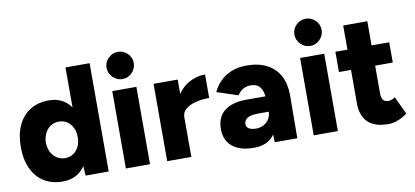

<svg xmlns="http://www.w3.org/2000/svg" viewBox="-69 -975 2643 1222"><g transform="rotate(-10 1252.0 -364.0)"><path d="M400 0 393 -93V-700H549V0ZM251 12Q181 12 130.5 -19.5Q80 -51 52.5 -110Q25 -169 25 -250Q25 -332 52.5 -390.5Q80 -449 130.5 -480.5Q181 -512 251 -512Q313 -512 355.5 -480.5Q398 -449 419 -390.5Q440 -332 440 -250Q440 -169 419 -110Q398 -51 355.5 -19.5Q313 12 251 12ZM292 -132Q321 -132 344 -147Q367 -162 380 -188.5Q393 -215 393 -250Q393 -285 380 -311.5Q367 -338 344 -353Q321 -368 291 -368Q261 -368 238 -353Q215 -338 201.5 -311.5Q188 -285 187 -250Q188 -215 201.5 -188.5Q215 -162 238.5 -147Q262 -132 292 -132Z M660 0V-500H816V0ZM738 -564Q703 -564 676.5 -590.5Q650 -617 650 -652Q650 -689 676.5 -714.5Q703 -740 738 -740Q774 -740 800 -714.5Q826 -689 826 -652Q826 -617 800 -590.5Q774 -564 738 -564Z M1042 -259Q1042 -340 1074.5 -394Q1107 -448 1156.5 -475Q1206 -502 1260 -502V-350Q1214 -350 1173.5 -340Q1133 -330 1108 -309.5Q1083 -289 1083 -257ZM927 0V-500H1083V0Z M1622 0 1618 -108V-249Q1618 -289 1611 -319Q1604 -349 1586 -366Q1568 -383 1532 -383Q1504 -383 1483 -370Q1462 -357 1447 -334L1311 -379Q1328 -416 1357.5 -446Q1387 -476 1430 -494Q1473 -512 1530 -512Q1608 -512 1662 -483Q1716 -454 1743 -402Q1770 -350 1770 -279L1768 0ZM1486 12Q1397 12 1348 -28Q1299 -68 1299 -141Q1299 -220 1350 -259Q1401 -298 1493 -298H1630V-198H1552Q1502 -198 1480 -184Q1458 -170 1458 -145Q1458 -127 1474.5 -116.5Q1491 -106 1520 -106Q1549 -106 1571 -118.5Q1593 -131 1605.5 -152Q1618 -173 1618 -198H1657Q1657 -98 1615 -43Q1573 12 1486 12Z M1874 0V-500H2030V0ZM1952 -564Q1917 -564 1890.5 -590.5Q1864 -617 1864 -652Q1864 -689 1890.5 -714.5Q1917 -740 1952 -740Q1988 -740 2014 -714.5Q2040 -689 2040 -652Q2040 -617 2014 -590.5Q1988 -564 1952 -564Z M2356 12Q2267 12 2223.5 -30.5Q2180 -73 2180 -152V-656H2336V-191Q2336 -161 2347 -147Q2358 -133 2381 -133Q2390 -133 2402 -137.5Q2414 -142 2424 -149L2478 -35Q2454 -15 2420.5 -1.5Q2387 12 2356 12ZM2102 -369V-500H2450V-369Z"/></g></svg>

Font: Figtree Light ExtraBold
Style: Regular
Weight: 800
Version: Version 2.001;gftools[0.9.30]